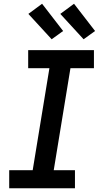

<svg xmlns="http://www.w3.org/2000/svg" viewBox="-20 -1002 540 1022"><path d="M29 0V-96H154L243 -639H130V-735H480V-639H355L266 -96H379V0ZM425 -793 301 -928 374 -982 486 -837ZM255 -793 131 -928 204 -982 316 -837Z"/></svg>

Font: Iosevka Curly
Style: Bold Italic
Weight: 700
Italic angle: -9°
Monospace: yes
Designer: Belleve Invis
Foundry: Belleve Invis
Version: Version 22.1.2; ttfautohint (v1.8.4)